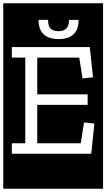

<svg xmlns="http://www.w3.org/2000/svg" viewBox="-32 -937 648 1170"><path d="M-12 213V-917H596V213ZM447 -816H389Q389 -747 325 -747Q294 -747 277.5 -761.5Q261 -776 261 -816H203Q203 -699 325 -699Q447 -699 447 -816ZM40 0H524L543 -184L480 -191L460 -64H195V-298H502V-362H195V-586H451L471 -459L535 -466L515 -650H40V-586H122V-64H40Z"/></svg>

Font: Zilla Slab Highlight Regular
Style: Regular
Weight: 400
Designer: Typotheque Type Foundry
Foundry: Typotheque type foundry
Version: Version 1.1; 2017; ttfautohint (v1.6)